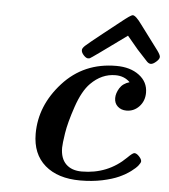

<svg xmlns="http://www.w3.org/2000/svg" viewBox="-50 -708 672 765"><g transform="rotate(5 286.0 -326.0)"><path d="M106 -159.2Q106 -272 189.5 -364Q272.9 -456.1 402.8 -456.1Q459 -456.1 494.4 -429.4Q529.8 -402.8 529.8 -359.9Q529.8 -326.7 508.8 -304.4Q487.8 -282.2 458 -282.2Q437 -282.2 423.1 -294.7Q409.2 -307.1 409.2 -328.1Q409.2 -347.2 421.6 -367.7Q434.1 -388.2 460.9 -396Q438 -418.9 402.8 -418.9Q347.7 -418.9 304.2 -375Q273.4 -344.2 251.2 -279.1Q229 -213.9 222.4 -170.9Q215.8 -127.9 215.8 -112.8Q215.8 -69.8 238.5 -47.4Q261.2 -24.9 301.8 -24.9Q405.8 -24.9 478 -96.2Q498 -116.2 504.9 -116.2Q513.7 -116.2 523.9 -105.2Q534.2 -94.2 534.2 -85.9Q534.2 -80.1 525.6 -69.1Q517.1 -58.1 498 -43.9Q479 -29.8 452.9 -17.8Q426.8 -5.9 386.5 2.7Q346.2 11.2 298.8 11.2Q209 11.2 157.5 -33.4Q106 -78.1 106 -159.2ZM260.3 -506.8Q260.3 -514.6 270.8 -524.4Q281.2 -534.2 341.3 -582Q379.4 -611.8 404.3 -631.8Q442.4 -662.6 450.2 -663.1Q462.4 -663.1 486.3 -629.9Q548.3 -547.9 560.3 -531Q572.3 -514.2 572.3 -506.8Q572.3 -498 559.8 -487.1Q547.4 -476.1 538.6 -476.1Q530.8 -476.1 523.2 -483.6Q515.6 -491.2 481.4 -528.8L438.5 -580.1Q301.3 -480 294.4 -477.1Q290.5 -476.1 287.6 -476.1Q279.8 -476.1 270 -486.6Q260.3 -497.1 260.3 -506.8Z"/></g></svg>

Font: CMU Serif
Style: BoldItalic
Weight: 700
Italic angle: -14.04°
Version: Version 0.7.0